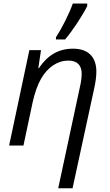

<svg xmlns="http://www.w3.org/2000/svg" viewBox="-20 -818 617 1079"><path d="M439 -403.8Q439 -439.5 420.2 -458.5Q401.4 -477.5 364.3 -477.5Q318.4 -477.5 278.6 -450.9Q238.8 -424.3 210.9 -376Q181.6 -325.2 163.1 -241.7L111.8 0H31.2L145 -536.1H210.4L195.3 -435.1H198.7Q235.4 -490.2 282.7 -517.3Q330.1 -544.4 390.1 -544.4Q454.1 -544.4 487.8 -511Q521.5 -477.5 521.5 -415Q521.5 -376 509.3 -320.8L387.7 240.2H307.1L429.2 -329.6Q439 -370.6 439 -403.8ZM389.2 -798.3H470.2V-784.2Q450.7 -744.6 414.6 -689.7Q378.4 -634.8 345.7 -596.2H294.4V-608.4Q318.8 -645.5 345.9 -699.2Q373 -752.9 389.2 -798.3Z"/></svg>

Font: Viking Open Sans
Style: Italic
Weight: 400
Italic angle: -12°
Foundry: Ascender Corporation
Version: Version 2.000